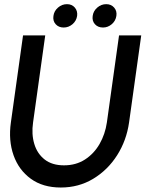

<svg xmlns="http://www.w3.org/2000/svg" viewBox="-20 -866 714 900"><path d="M265 13Q181 13 124.5 -28Q68 -69 43.5 -138.2Q19 -207.5 31 -292L88 -700H192L135 -292Q127 -237 140.8 -191.2Q154.5 -145.5 189.5 -118.2Q224.5 -91 280 -91Q336 -91 378.2 -118.2Q420.5 -145.5 446.8 -191.2Q473 -237 481 -292L538 -700H642L585 -292Q573 -207.5 529 -138.2Q485 -69 417 -28Q349 13 265 13ZM278.5 -737Q255 -737 241 -752.5Q227 -768 230.5 -791.5Q233.5 -814.5 252 -830.5Q270.5 -846.5 294 -846.5Q317 -846.5 330.8 -830.5Q344.5 -814.5 341.5 -791.5Q338 -768 319.8 -752.5Q301.5 -737 278.5 -737ZM463 -737Q439 -737 425 -752.5Q411 -768 414.5 -791.5Q417.5 -814.5 436 -830.5Q454.5 -846.5 478 -846.5Q501 -846.5 515 -830.5Q529 -814.5 525.5 -791.5Q522 -768 503.8 -752.5Q485.5 -737 463 -737Z"/></svg>

Font: Urbanist SemiBold
Style: Italic
Weight: 600
Italic angle: -8°
Designer: Corey Hu
Foundry: Corey Hu
Version: Version 1.321; ttfautohint (v1.8.4.7-5d5b)